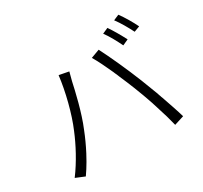

<svg xmlns="http://www.w3.org/2000/svg" viewBox="-163 -1034 1326 1256"><g transform="rotate(-30 500.0 -406.0)"><path d="M942 -677C923 -717 889 -775 862 -811L820 -793C848 -756 877 -705 899 -661L942 -677ZM834 -641C813 -682 782 -736 757 -772L714 -753C741 -717 771 -661 790 -621L834 -641ZM897 -24C884 -70 863 -131 841 -194L837 -204L834 -214C833 -218 831 -221 830 -224L827 -235C826 -236 825 -238 825 -240L821 -250C806 -290 791 -329 778 -362C735 -470 675 -602 636 -677L571 -653C594 -614 621 -559 647 -501L651 -491C653 -486 655 -481 658 -476L662 -466L666 -456C683 -417 700 -377 714 -341C732 -297 749 -248 766 -199L769 -189C772 -180 775 -172 777 -164L780 -154C798 -100 813 -47 824 -1L897 -24ZM291 -270C335 -374 369 -524 382 -585C387 -606 393 -629 399 -650L326 -664C313 -551 275 -399 231 -297C197 -214 144 -113 81 -29L149 -1C167 -27 184 -53 200 -81L205 -90C211 -100 216 -110 222 -121L227 -130C251 -176 273 -224 291 -270Z"/></g></svg>

Font: Glow Sans SC Normal
Style: Regular
Weight: 400
Designer: Ryoko NISHIZUKA (kana, bopomofo & ideographs); Paul D. Hunt (Latin, Greek & Cyrillic); Sandoll Communications, Soo-young
Version: Version 0.93